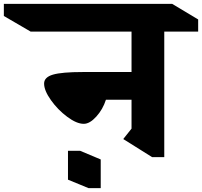

<svg xmlns="http://www.w3.org/2000/svg" viewBox="-164 -806 1049 997"><path d="M689 -642V10H626L476 -84L519 -138V-288H386Q370 -238 336 -200.5Q302 -163 271 -163Q234 -163 185 -199.5Q136 -236 100.5 -286Q65 -336 65 -372Q65 -405 111 -418.5Q157 -432 267 -432H519V-642H-5L-144 -723V-786H730L865 -705V-642ZM359 171H296L189 127V-23H252L359 22Z"/></svg>

Font: InknutAntiqua
Style: Bold
Weight: 700
Designer: Claus Eggers Srensen
Foundry: Claus Eggers Srensen
Version: Version 1.000; ttfautohint (v1.2) -l 7 -r 28 -G 50 -x 13 -D 